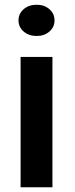

<svg xmlns="http://www.w3.org/2000/svg" viewBox="-20 -790 316 810"><path d="M66.9 -549.8H201.2V0H66.9ZM134.8 -770Q167 -770 188.5 -751.2Q210 -732.4 210 -704.1Q210 -675.8 188.5 -657Q167 -638.2 134.8 -638.2Q101.6 -638.2 79.8 -657Q58.1 -675.8 58.1 -704.1Q58.1 -732.4 79.8 -751.2Q101.6 -770 134.8 -770Z"/></svg>

Font: Junction Bold
Style: Bold
Weight: 700
Designer: Caroline Hadilaksono
Foundry: Caroline Hadilaksono
Version: Version 001.001